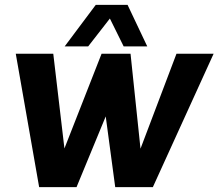

<svg xmlns="http://www.w3.org/2000/svg" viewBox="-20 -770 899 790"><path d="M342.8 -579.1H246.1L374 -750H504.9L585.9 -579.1H488.8L432.1 -693.8ZM858.9 -548.8 608.9 0H454.1L415 -291L294.9 0H141.1L44.9 -548.8H199.2L245.1 -159.2L397.9 -548.8H517.1L558.1 -158.2L706.1 -548.8Z"/></svg>

Font: Oakes Grotesk
Style: SemiBold Italic
Weight: 600
Designer: Samuel Oakes
Foundry: Samuel Oakes
Version: Version 1.0 | wf-rip DC20170320